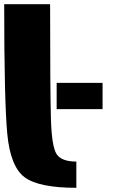

<svg xmlns="http://www.w3.org/2000/svg" viewBox="-20 -895 665 915"><path d="M218.8 -875Q218.8 -460.9 222.7 -328.1Q226.6 -195.3 250 -160.2Q273.4 -125 343.8 -125V0Q164.1 0 96.7 -50.8Q29.3 -101.6 14.6 -257.8Q0 -414.1 0 -875ZM468.8 -500V-375H250V-500Z"/></svg>

Font: CraftyPE
Style: Regular
Weight: 400
Designer: Erek Butcher
Foundry: Haunted Coop
Version: Version 0.018;April 4, 2024;FontCreator 15.0.0.2962 64-bit